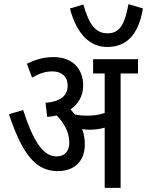

<svg xmlns="http://www.w3.org/2000/svg" viewBox="-20 -908 711 928"><path d="M671 -867 601 -888C584 -798 563 -747 500 -747C440 -747 410 -792 383 -886L318 -867C352 -738 418 -681 498 -681C587 -681 648 -733 671 -867ZM390 -211C390 -239 385 -263 377 -284C389 -282 401 -281 411 -281C438 -281 462 -284 486 -291V0H563V-553H647V-622H430V-553H486V-362C459 -353 435 -349 401 -349C379 -349 360 -351 341 -355C335 -363 328 -372 321 -379C358 -405 382 -444 382 -495C382 -575 331 -632 239 -632C186 -632 148 -618 110 -600L135 -533C168 -552 199 -563 233 -563C277 -563 307 -539 307 -494C307 -446 273 -417 200 -411L208 -343C224 -344 239 -346 254 -350C288 -315 315 -271 315 -219C315 -174 290 -152 253 -152C184 -152 137 -237 92 -376L23 -356C90 -158 154 -81 259 -81C337 -81 390 -126 390 -211Z"/></svg>

Font: Noto Sans Devanagari UI Condensed
Style: Regular
Weight: 400
Width: 3
Designer: Jelle Bosma - Monotype Design Team
Foundry: Monotype Imaging Inc.
Version: Version 2.003